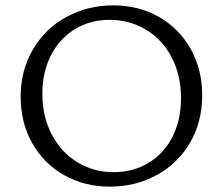

<svg xmlns="http://www.w3.org/2000/svg" viewBox="-20 -687 831 716"><path d="M57 -326Q57 -425 103 -503Q149 -581 228 -624Q307 -667 402 -667Q497 -667 572.5 -624Q648 -581 691 -504.5Q734 -428 734 -332Q734 -232 688.5 -154.5Q643 -77 564 -34Q485 9 390 9Q295 9 219 -34Q143 -77 100 -153.5Q57 -230 57 -326ZM403 -45Q477 -45 534.5 -80Q592 -115 623.5 -177.5Q655 -240 655 -321Q655 -407 620 -473.5Q585 -540 524 -576.5Q463 -613 388 -613Q316 -613 259 -578Q202 -543 170 -480.5Q138 -418 138 -337Q138 -252 173 -185.5Q208 -119 268.5 -82Q329 -45 403 -45Z"/></svg>

Font: QiushuiShotai Bright
Style: Regular
Weight: 400
Designer: Christian Thalmann (Catharsis Fonts)
Version: Version 1.250;